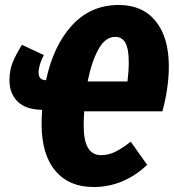

<svg xmlns="http://www.w3.org/2000/svg" viewBox="-20 -733 698 771"><path d="M318 -286Q316 -248 316 -230Q316 -168 333.5 -139Q351 -110 386 -110Q417 -110 445 -124.5Q473 -139 505 -164L571 -71Q476 18 356 18Q257 18 202 -47.5Q147 -113 147 -235Q147 -254 149 -292Q83 -293 50.5 -325.5Q18 -358 18 -410Q18 -452 31.5 -484Q45 -516 68 -553L156 -512Q135 -472 135 -441Q135 -411 165 -411Q194 -549 269 -631Q344 -713 457 -713Q553 -713 605.5 -647.5Q658 -582 658 -466Q658 -423 651 -375.5Q644 -328 632 -286ZM332 -406H492Q497 -447 497 -484Q497 -537 483.5 -561Q470 -585 443 -585Q403 -585 375.5 -535.5Q348 -486 332 -406Z"/></svg>

Font: Fira Sans Extra Condensed ExtraBold
Style: Italic
Weight: 800
Width: 3
Italic angle: -8°
Designer: Carrois Corporate & Edenspiekermann AG
Foundry: Carrois Corporate GbR & Edenspiekermann AG
Version: Version 4.203